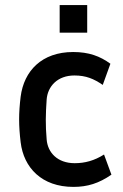

<svg xmlns="http://www.w3.org/2000/svg" viewBox="-20 -720 483 753"><path d="M268 13C323 13 368 -1 417 -35L388 -114C350 -90 313 -80 273 -80C205 -80 167 -122 163 -173C158 -230 159 -272 163 -330C167 -381 205 -424 272 -424C317 -424 348 -411 383 -387L413 -470C372 -500 328 -516 267 -516C144 -516 74 -442 61 -341C57 -308 55 -280 55 -252C55 -224 57 -195 61 -162C73 -62 144 13 268 13ZM214 -592H322V-700H214Z"/></svg>

Font: Finlandica Medium
Style: Regular
Weight: 500
Designer: Niklas Ekholm, Juho Hiilivirta, Jaakko Suomalainen
Foundry: Helsinki Type Studio
Version: Version 2.000;Glyphs 3.2 (3202)